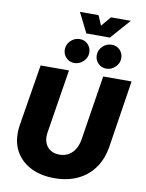

<svg xmlns="http://www.w3.org/2000/svg" viewBox="-113 -1169 955 1260"><g transform="rotate(10 364.0 -539.0)"><path d="M339 13Q251 13 186.5 -18Q122 -49 86.5 -105Q51 -161 51 -236Q51 -250 52 -263Q53 -276 55 -289L122 -700H311L243 -274Q242 -267 241.5 -260.5Q241 -254 241 -248Q241 -218 253.5 -194.5Q266 -171 289 -158Q312 -145 345 -145Q379 -145 405 -160Q431 -175 448 -203Q465 -231 471 -269L539 -700H728L660 -262Q647 -172 603.5 -111Q560 -50 492.5 -18.5Q425 13 339 13ZM549 -754Q517 -754 495 -776.5Q473 -799 473 -830Q473 -865 498.5 -890Q524 -915 559 -915Q592 -915 613.5 -892.5Q635 -870 635 -838Q635 -804 609 -779Q583 -754 549 -754ZM336 -754Q304 -754 282 -776.5Q260 -799 260 -830Q260 -865 285.5 -890Q311 -915 346 -915Q379 -915 400.5 -892.5Q422 -870 422 -838Q422 -804 396 -779Q370 -754 336 -754ZM381 -959 315 -1091H439L467 -1026L522 -1091H654L538 -959Z"/></g></svg>

Font: MuseoModerno Thin ExtraBold
Style: Italic
Weight: 800
Italic angle: -9°
Version: Version 1.003